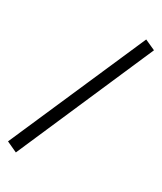

<svg xmlns="http://www.w3.org/2000/svg" viewBox="-243 -770 855 1014"><g transform="rotate(30 184.5 -263.5)"><path d="M36 167 -29 137 334 -694 398 -665Z"/></g></svg>

Font: Faustina Medium
Style: Regular
Weight: 500
Designer: Alfonso Garcia
Foundry: http://www.omnibus-type.com
Version: Version 1.200